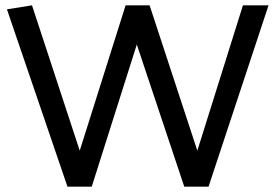

<svg xmlns="http://www.w3.org/2000/svg" viewBox="-20 -700 1031 720"><path d="M671 0 493 -533 324 0H233L6 -665L100 -680L279 -135L451 -680H541L720 -135L891 -680H987L762 0Z"/></svg>

Font: Palanquin Medium
Style: Regular
Weight: 500
Designer: Pria Ravichandran
Version: Version 1.0.4